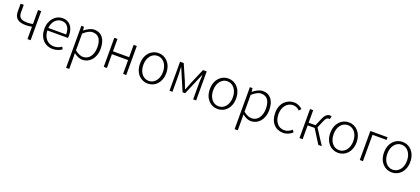

<svg xmlns="http://www.w3.org/2000/svg" viewBox="63 -1811 7252 3312"><g transform="rotate(20 3688.5 -154.5)"><path d="M391 0H449V-533H391V-277C354 -268 327 -265 291 -265C180 -265 129 -300 129 -391V-533H71V-391C71 -266 143 -215 280 -215C330 -215 349 -219 391 -227Z M852 13C929 13 979 -12 1022 -39L1000 -82C960 -54 915 -36 858 -36C743 -36 666 -127 663 -257H1041C1043 -270 1044 -284 1044 -299C1044 -455 967 -547 838 -547C717 -547 604 -439 604 -266C604 -91 715 13 852 13ZM663 -303C674 -425 752 -497 839 -497C932 -497 991 -432 991 -303Z M1186 238H1244V46L1243 -52C1297 -10 1350 13 1400 13C1525 13 1635 -93 1635 -275C1635 -439 1563 -547 1421 -547C1356 -547 1295 -508 1243 -468H1241L1234 -533H1186ZM1395 -38C1356 -38 1301 -55 1244 -103V-411C1306 -466 1359 -496 1410 -496C1529 -496 1573 -403 1573 -275C1573 -132 1499 -38 1395 -38Z M1791 0H1849V-253H2146V0H2204V-533H2146V-306H1849V-533H1791Z M2601 13C2730 13 2842 -89 2842 -266C2842 -444 2730 -547 2601 -547C2472 -547 2360 -444 2360 -266C2360 -89 2472 13 2601 13ZM2601 -37C2497 -37 2421 -130 2421 -266C2421 -402 2497 -496 2601 -496C2705 -496 2782 -402 2782 -266C2782 -130 2705 -37 2601 -37Z M2998 0H3052V-288C3052 -331 3048 -397 3045 -450H3050C3065 -411 3082 -372 3098 -335L3219 -52H3266L3386 -335C3402 -372 3419 -411 3435 -450H3439C3436 -397 3432 -331 3432 -288V0H3487V-533H3419L3299 -252C3283 -207 3264 -162 3245 -117H3240C3224 -162 3205 -207 3188 -252L3065 -533H2998Z M3883 13C4012 13 4124 -89 4124 -266C4124 -444 4012 -547 3883 -547C3754 -547 3642 -444 3642 -266C3642 -89 3754 13 3883 13ZM3883 -37C3779 -37 3703 -130 3703 -266C3703 -402 3779 -496 3883 -496C3987 -496 4064 -402 4064 -266C4064 -130 3987 -37 3883 -37Z M4280 238H4338V46L4337 -52C4391 -10 4444 13 4494 13C4619 13 4729 -93 4729 -275C4729 -439 4657 -547 4515 -547C4450 -547 4389 -508 4337 -468H4335L4328 -533H4280ZM4489 -38C4450 -38 4395 -55 4338 -103V-411C4400 -466 4453 -496 4504 -496C4623 -496 4667 -403 4667 -275C4667 -132 4593 -38 4489 -38Z M5085 13C5152 13 5209 -16 5255 -56L5227 -96C5191 -64 5143 -37 5088 -37C4976 -37 4902 -130 4902 -266C4902 -402 4983 -496 5089 -496C5139 -496 5178 -473 5211 -442L5244 -482C5207 -515 5159 -547 5088 -547C4956 -547 4841 -444 4841 -266C4841 -89 4946 13 5085 13Z M5613 -280 5666 -406C5696 -477 5719 -488 5747 -488C5755 -488 5757 -488 5764 -486L5776 -542C5770 -544 5759 -547 5749 -547C5700 -547 5663 -526 5623 -432L5568 -303H5442V-533H5384V0H5442V-254H5570L5730 0H5794Z M6094 13C6223 13 6335 -89 6335 -266C6335 -444 6223 -547 6094 -547C5965 -547 5853 -444 5853 -266C5853 -89 5965 13 6094 13ZM6094 -37C5990 -37 5914 -130 5914 -266C5914 -402 5990 -496 6094 -496C6198 -496 6275 -402 6275 -266C6275 -130 6198 -37 6094 -37Z M6491 0H6549V-484H6807V-533H6491Z M7080 13C7209 13 7321 -89 7321 -266C7321 -444 7209 -547 7080 -547C6951 -547 6839 -444 6839 -266C6839 -89 6951 13 7080 13ZM7080 -37C6976 -37 6900 -130 6900 -266C6900 -402 6976 -496 7080 -496C7184 -496 7261 -402 7261 -266C7261 -130 7184 -37 7080 -37Z"/></g></svg>

Font: Noto Sans CJK Light
Style: Regular
Weight: 300
Designer: Ryoko NISHIZUKA (kana & ideographs); Paul D. Hunt (Latin, Greek & Cyrillic); Wenlong ZHANG (bopomofo); Sandoll Communica
Foundry: Adobe Systems Incorporated
Version: Version 1.000;PS 1;hotconv 1.0.78;makeotf.lib2.5.61930